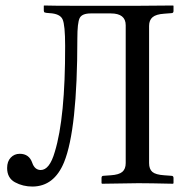

<svg xmlns="http://www.w3.org/2000/svg" viewBox="-20 -666 667 698"><path d="M5.9 -55.2Q5.9 -79.1 19 -93Q32.2 -106.9 51.8 -106.9Q85.9 -106.9 97.2 -74.2Q106 -48.3 127.9 -47.9Q160.2 -47.9 179.2 -113.8Q217.3 -237.8 216.8 -499Q216.8 -575.2 207.5 -595.7Q198.2 -616.2 160.2 -618.2Q146 -619.1 142.6 -620.6Q139.2 -622.1 139.2 -627.9V-645L140.1 -646Q177.2 -645 242.2 -645H486.8L608.9 -646L610.8 -645V-626Q610.8 -618.2 603 -618.2L577.1 -616.2Q547.4 -614.3 534.7 -603.5Q522 -592.8 522 -571.8V-73.2Q522 -51.3 533.9 -41Q545.9 -30.8 577.1 -28.8L603 -26.9Q610.8 -26.9 610.8 -19V0L608.9 2Q522.9 0 482.9 0L351.1 2L349.1 0V-19Q349.1 -26.9 356 -26.9L382.8 -28.8Q412.6 -30.8 424.8 -41.3Q437 -51.8 437 -73.2V-574.2Q437 -617.2 382.8 -617.2H310.1Q277.8 -617.2 269.5 -600.1Q261.2 -583 261.2 -525.9Q261.2 -194.8 212.9 -76.2Q176.8 11.7 98.1 12.2Q63 12.2 34.4 -3.4Q5.9 -19 5.9 -55.2Z"/></svg>

Font: Linux Libertine Initials
Style: Initials
Weight: 400
Designer: Philipp H. Poll
Foundry: Philipp H. Poll
Version: Version 5.0.6